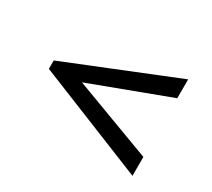

<svg xmlns="http://www.w3.org/2000/svg" viewBox="-97 -707 874 793"><g transform="rotate(30 340.0 -310.0)"><path d="M80 -330 600 -540V-450L226 -310L600 -170V-80L80 -290Z"/></g></svg>

Font: Madhuban Light
Style: Regular
Weight: 300
Designer: jaikishan Patel
Foundry: MagicType
Version: Version 1.000